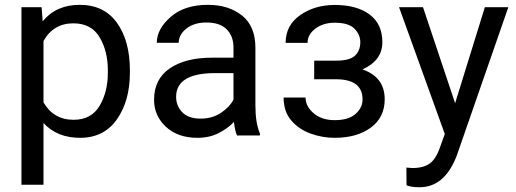

<svg xmlns="http://www.w3.org/2000/svg" viewBox="-20 -558 2126 791"><path d="M310.1 9.8Q214.8 9.8 159.2 -51.3V203.1H68.4V-528.3H151.4L155.8 -470.2Q211.4 -538.1 308.6 -538.1Q408.7 -538.1 461.9 -463.9Q515.1 -389.6 515.1 -268.6V-258.3Q515.1 -142.6 461.7 -66.4Q408.2 9.8 310.1 9.8ZM282.2 -461.9Q200.2 -461.9 159.2 -389.2V-136.2Q200.7 -64.5 283.2 -64.5Q356.4 -64.5 390.4 -122.1Q424.3 -179.7 424.3 -258.3V-268.6Q424.3 -347.2 390.4 -404.5Q356.4 -461.9 282.2 -461.9Z M956.5 0Q947.8 -19 943.8 -55.7Q918.5 -28.8 880.4 -9.5Q842.3 9.8 793.5 9.8Q712.4 9.8 663.6 -35.6Q614.7 -81.1 614.7 -147Q614.7 -231.9 679.2 -276.1Q743.7 -320.3 852.5 -320.3H941.9V-362.3Q941.9 -409.2 913.8 -437.3Q885.7 -465.3 830.6 -465.3Q779.3 -465.3 747.8 -440.2Q716.3 -415 716.3 -381.8H626Q626 -438.5 683.1 -488.3Q740.2 -538.1 835.9 -538.1Q921.9 -538.1 977.1 -494.1Q1032.2 -450.2 1032.2 -361.3V-124Q1032.2 -50.8 1050.8 -7.8V0ZM806.6 -69.3Q855.5 -69.3 891.4 -93.8Q927.2 -118.2 941.9 -147.9V-256.8H857.9Q705.6 -253.9 705.6 -159.2Q705.6 -121.6 731 -95.5Q756.3 -69.3 806.6 -69.3Z M1274.4 -231.4V-308.1H1364.3Q1420.9 -308.1 1442.6 -328.9Q1464.4 -349.6 1464.4 -384.3Q1464.4 -415 1440.4 -439.7Q1416.5 -464.4 1358.9 -464.4Q1312 -464.4 1279.5 -440.2Q1247.1 -416 1247.1 -381.3H1156.7Q1156.7 -453.6 1216.6 -495.6Q1276.4 -537.6 1358.9 -537.6Q1450.2 -537.6 1502.7 -498.3Q1555.2 -459 1555.2 -384.3Q1555.2 -308.6 1473.1 -272Q1564.9 -240.7 1564.9 -148.9Q1564.9 -74.2 1507.6 -32.2Q1450.2 9.8 1358.9 9.8Q1307.6 9.8 1259.3 -7.8Q1210.9 -25.4 1179.7 -62Q1148.4 -98.6 1148.4 -156.2H1238.8Q1238.8 -120.1 1272 -91.6Q1305.2 -63 1358.9 -63Q1416 -63 1444.8 -88.6Q1473.6 -114.3 1473.6 -148.4Q1473.6 -229.5 1369.1 -231.4Z M1862.3 81.5Q1815.4 205.6 1720.7 212.9L1705.6 213.4Q1676.8 213.4 1654.8 205.6L1654.3 132.3L1678.7 134.3Q1724.6 134.3 1750.5 115.5Q1776.4 96.7 1793 47.9L1812.5 -5.9L1624 -528.3H1722.7L1855 -132.8L1977.5 -528.3H2074.2Z"/></svg>

Font: Roboto21382017
Style: Regular
Weight: 400
Designer: Christian Robertson
Foundry: Google
Version: Version 2.138; 2017